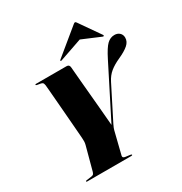

<svg xmlns="http://www.w3.org/2000/svg" viewBox="-206 -1068 1158 1220"><g transform="rotate(-30 373.0 -457.5)"><path d="M412 -4.5Q412 0 404 0H80Q74 0 74 -3.5Q74 -8 80.5 -8.5L120 -14Q131.5 -15.5 135.8 -22.8Q140 -30 142 -38L187 -205.5Q190.5 -218.5 190.8 -230.5Q191 -242.5 190 -256Q189.5 -264 187 -295.2Q184.5 -326.5 181 -371.2Q177.5 -416 173.5 -464.5Q169.5 -513 166 -556.2Q162.5 -599.5 160 -628.5Q157.5 -657.5 157 -661.5Q155 -676 148.8 -681.2Q142.5 -686.5 111.5 -690.5Q102.5 -692 102.5 -696Q102.5 -700 109.5 -700H332.5Q353 -700 354.5 -679Q355 -674.5 357.5 -644.5Q360 -614.5 364 -568.8Q368 -523 372.8 -471.2Q377.5 -419.5 381.8 -370.8Q386 -322 389.2 -285.2Q392.5 -248.5 393.5 -234L582.5 -607.5Q616 -674 640 -697Q664 -720 694.5 -720Q717.5 -720 732 -706.5Q746.5 -693 746.5 -671Q746.5 -642 721.5 -620Q696.5 -598 646.5 -575.5Q604 -556.5 575.2 -533.2Q546.5 -510 527.5 -472L406.5 -233Q395 -209.5 392 -197L351 -32Q348 -17.5 366.5 -14.5L403 -9.5Q412 -8 412 -4.5ZM325.5 -748Q319 -745.5 316.5 -747.5Q314.5 -750.5 319 -755L506 -908.5Q513 -915 518 -915Q522.5 -915 527 -908.5L634 -755Q637 -750.5 632.5 -747.5Q630.5 -745.5 625 -748L490 -805Z"/></g></svg>

Font: Fraunces 144pt S000 Black
Style: Italic
Weight: 900
Italic angle: -16°
Version: Version 1.000; ttfautohint (v1.8.3)